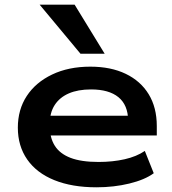

<svg xmlns="http://www.w3.org/2000/svg" viewBox="-20 -788 734 818"><path d="M391 10Q287 10 211.5 -20.5Q136 -51 96 -108.5Q56 -166 56 -244Q56 -321 94 -379Q132 -437 202 -470.5Q272 -504 365 -504Q452 -504 515.5 -473.5Q579 -443 613.5 -386.5Q648 -330 648 -251V-211H168V-295H548L526 -275Q525 -341 484.5 -374Q444 -407 368 -407Q312 -407 273 -390Q234 -373 213 -340.5Q192 -308 192 -261V-251Q192 -201 213.5 -167Q235 -133 280.5 -115.5Q326 -98 400 -98Q460 -98 511 -109.5Q562 -121 597 -145L635 -50Q597 -22 531 -6Q465 10 391 10ZM323 -559 149 -768H298L426 -559Z"/></svg>

Font: Nunito Sans 10pt Expanded
Style: Bold
Weight: 700
Width: 7
Designer: Vernon Adams
Foundry: Vernon Adams
Version: Version 3.101;gftools[0.9.27]